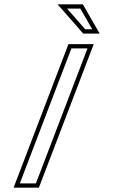

<svg xmlns="http://www.w3.org/2000/svg" viewBox="-20 -872 526 892"><path d="M43.1 0H160.6L415.5 -667H298ZM366.7 -716H442.9L364.9 -852H247.4ZM72.1 -20 311.7 -647H386.4L146.8 -20ZM375.8 -736 291.6 -832H353.3L408.4 -736Z"/></svg>

Font: Din Kursivschrift
Style: BreitGhost
Weight: 400
Version: Version 1.089